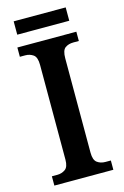

<svg xmlns="http://www.w3.org/2000/svg" viewBox="-128 -902 617 959"><g transform="rotate(-15 181.0 -422.5)"><path d="M29 0V-48H57Q80 -48 98 -60.5Q116 -73 116 -111V-601Q116 -641 98 -653.5Q80 -666 57 -666H29V-714H334V-666H306Q280 -666 263 -653.5Q246 -641 246 -600V-112Q246 -74 263.5 -61Q281 -48 306 -48H334V0ZM45 -776V-845H314V-776Z"/></g></svg>

Font: Noto Serif Hebrew SemiCondensed SemiBold
Style: Regular
Weight: 600
Width: 4
Designer: Monotype Design Team
Foundry: Monotype Imaging Inc.
Version: Version 2.004; ttfautohint (v1.8.4.7-5d5b)